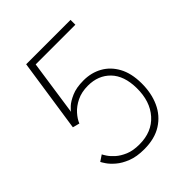

<svg xmlns="http://www.w3.org/2000/svg" viewBox="-190 -773 898 898"><g transform="rotate(-45 259.0 -324.0)"><path d="M85 -112Q87 -107 96.5 -92.5Q106 -78 124.5 -61.2Q143 -44.5 172 -32.2Q201 -20 242.5 -20Q325.5 -20 373.2 -73.5Q421 -127 420 -216Q419 -298 376.8 -341.5Q334.5 -385 266.5 -385Q224 -385 192.5 -369.5Q161 -354 141 -331.5Q121 -309 113 -288L79 -297L133 -660H426.5V-628H164L124 -353.5Q126 -359 142.2 -374.2Q158.5 -389.5 190 -403.2Q221.5 -417 269.5 -417Q320.5 -417 361.5 -394.2Q402.5 -371.5 427 -326.8Q451.5 -282 452 -216Q452.5 -150.5 429.2 -99Q406 -47.5 359.2 -17.8Q312.5 12 242.5 12Q193 12 158.2 -1.8Q123.5 -15.5 101.5 -34.5Q79.5 -53.5 68.5 -70Q57.5 -86.5 55 -92Z"/></g></svg>

Font: League Spartan Thin Thin
Style: Regular
Weight: 250
Version: Version 2.002